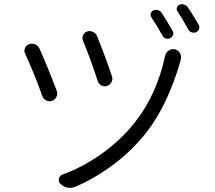

<svg xmlns="http://www.w3.org/2000/svg" viewBox="-20 -864 1040 927"><path d="M380.9 -667Q375 -680.7 380.9 -693.8Q386.7 -707 400.4 -711.9Q414.1 -716.8 428.2 -710.4Q442.4 -704.1 448.2 -690.4Q487.3 -594.7 520.5 -496.1Q525.4 -481.4 518.6 -467.8Q511.7 -454.1 497.1 -449.2Q483.4 -444.3 470.2 -451.2Q457 -458 452.1 -471.7Q417 -580.1 380.9 -667ZM777.3 -594.7Q781.2 -611.3 794.9 -620.1Q804.7 -627 815.4 -627Q820.3 -627 825.2 -626Q841.8 -621.1 849.6 -606.4Q854.5 -596.7 854.5 -586.9Q854.5 -581.1 852.5 -575.2Q851.6 -569.3 849.6 -563.5Q791 -363.3 694.3 -234.4Q626 -144.5 533.7 -74.2Q441.4 -3.9 342.8 38.1Q331.1 43 318.4 43Q311.5 43 304.7 42Q285.2 37.1 271.5 23.4Q260.7 12.7 264.6 -2Q268.6 -16.6 282.2 -21.5Q381.8 -57.6 474.1 -124Q566.4 -190.4 632.8 -275.4Q737.3 -408.2 777.3 -594.7ZM101.6 -604.5Q97.7 -611.3 97.7 -619.1Q97.7 -625 100.6 -631.8Q106.4 -645.5 120.1 -650.4Q134.8 -656.2 149.4 -649.9Q164.1 -643.6 170.9 -628.9Q214.8 -529.3 253.9 -425.8Q259.8 -411.1 252.9 -397Q246.1 -382.8 231.4 -377Q225.6 -375 218.8 -375Q210.9 -375 203.1 -378.9Q189.5 -385.7 184.6 -399.4Q148.4 -502 101.6 -604.5ZM710.9 -780.3Q707 -786.1 707 -793Q707 -795.9 708 -799.8Q710.9 -809.6 720.7 -813.5Q731.4 -818.4 743.2 -814.9Q754.9 -811.5 760.7 -801.8Q787.1 -760.7 813.5 -714.8Q819.3 -705.1 815.4 -694.8Q811.5 -684.6 801.8 -679.7Q795.9 -676.8 790 -676.8Q785.2 -676.8 779.3 -678.7Q768.6 -682.6 763.7 -693.4Q739.3 -738.3 710.9 -780.3ZM836.9 -809.6Q833 -814.5 833 -821.3Q833 -824.2 834 -827.1Q836.9 -836.9 845.7 -840.8Q852.5 -843.8 858.4 -843.8Q863.3 -843.8 868.2 -841.8Q879.9 -838.9 886.7 -829.1Q914.1 -788.1 939.5 -744.1Q942.4 -738.3 942.4 -732.4Q942.4 -728.5 941.4 -723.6Q937.5 -713.9 927.7 -709Q921.9 -706.1 916 -706.1Q910.2 -706.1 905.3 -708Q894.5 -711.9 888.7 -722.7Q859.4 -775.4 836.9 -809.6Z"/></svg>

Font: Gen Jyuu Gothic Normal
Style: Regular
Weight: 300
Designer: [Source Han Sans]
Ryoko NISHIZUKA  (kana & ideographs); Paul D. Hunt (Latin, Greek & Cyrillic); Wenlong ZHANG  (bopomofo
Version: Version 1.002.20150607